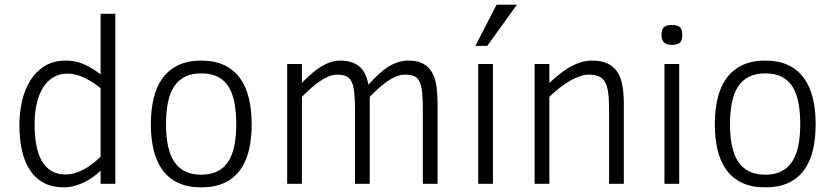

<svg xmlns="http://www.w3.org/2000/svg" viewBox="-20 -786 3571 821"><path d="M410.2 0V-56.2Q394.5 -41 376.2 -28.1Q357.9 -15.1 337.9 -5.6Q317.9 3.9 296.4 9.5Q274.9 15.1 252.9 15.1Q205.1 15.1 169.4 -2.9Q133.8 -21 110.1 -55.4Q86.4 -89.8 74.7 -139.4Q63 -189 63 -252Q63 -305.2 74.5 -354.7Q85.9 -404.3 110.1 -442.6Q134.3 -481 171.6 -503.9Q209 -526.9 261.2 -526.9Q305.2 -526.9 340.8 -510.5Q376.5 -494.1 410.2 -467.8V-727.1H473.1V0ZM410.2 -409.2Q373.5 -438.5 337.9 -454.8Q302.2 -471.2 267.1 -471.2Q235.4 -471.2 209.5 -456.3Q183.6 -441.4 165.5 -413.6Q147.5 -385.7 137.7 -345.5Q127.9 -305.2 127.9 -253.9Q127.9 -205.6 135.3 -166Q142.6 -126.5 158.4 -98.6Q174.3 -70.8 199.2 -55.4Q224.1 -40 259.8 -40Q280.8 -40 301 -46.1Q321.3 -52.2 340.3 -62.7Q359.4 -73.2 377 -86.9Q394.5 -100.6 410.2 -116.2Z M1056.2 -254.9Q1056.2 -193.8 1044.4 -144.3Q1032.7 -94.7 1006.8 -59.1Q981 -23.4 939.9 -4.2Q898.9 15.1 840.8 15.1Q782.7 15.1 741.7 -4.2Q700.7 -23.4 674.8 -59.1Q648.9 -94.7 637 -144.3Q625 -193.8 625 -254.9Q625 -314.5 636.7 -364.5Q648.4 -414.6 674.3 -450.7Q700.2 -486.8 741.2 -506.8Q782.2 -526.9 840.8 -526.9Q897.9 -526.9 938.7 -507.6Q979.5 -488.3 1005.6 -452.6Q1031.7 -417 1043.9 -366.9Q1056.2 -316.9 1056.2 -254.9ZM990.2 -254.9Q990.2 -306.6 982.4 -347.2Q974.6 -387.7 957 -415.5Q939.5 -443.4 910.9 -457.8Q882.3 -472.2 840.8 -472.2Q798.8 -472.2 770 -457.3Q741.2 -442.4 723.4 -414.3Q705.6 -386.2 697.8 -345.9Q689.9 -305.7 689.9 -254.9Q689.9 -204.1 698 -164.1Q706.1 -124 723.9 -96.2Q741.7 -68.4 770.5 -53.7Q799.3 -39.1 840.8 -39.1Q881.3 -39.1 909.9 -53.5Q938.5 -67.9 956.3 -95.7Q974.1 -123.5 982.2 -163.6Q990.2 -203.6 990.2 -254.9Z M1788.1 0V-314.9Q1788.1 -360.8 1785.2 -390.4Q1782.2 -419.9 1773.9 -437Q1765.6 -454.1 1751.2 -460.4Q1736.8 -466.8 1714.4 -466.8Q1694.8 -466.8 1676.5 -460Q1658.2 -453.1 1639.6 -440.7Q1621.1 -428.2 1601.8 -410.9Q1582.5 -393.6 1561 -372.1V0H1498V-317.9Q1498 -363.3 1494.6 -392.3Q1491.2 -421.4 1482.9 -437.7Q1474.6 -454.1 1459.7 -460.4Q1444.8 -466.8 1422.4 -466.8Q1403.8 -466.8 1384.8 -459Q1365.7 -451.2 1346.7 -438Q1327.6 -424.8 1308.6 -407.7Q1289.6 -390.6 1271 -372.1V0H1208V-512.2H1271V-431.2Q1290 -451.7 1310.1 -469.2Q1330.1 -486.8 1350.3 -499.5Q1370.6 -512.2 1391.6 -519.5Q1412.6 -526.9 1434.1 -526.9Q1485.8 -526.9 1515.9 -502.2Q1545.9 -477.5 1555.2 -423.8Q1576.7 -447.3 1596.7 -466.3Q1616.7 -485.4 1637.5 -498.8Q1658.2 -512.2 1680.2 -519.5Q1702.1 -526.9 1727.1 -526.9Q1766.1 -526.9 1790.3 -513.2Q1814.5 -499.5 1828.1 -474.9Q1841.8 -450.2 1846.4 -416.3Q1851.1 -382.3 1851.1 -341.8V0Z M2024.9 0V-512.2H2087.9V0ZM2063.5 -589.8H2012.7L2103.5 -766.1H2190.4Z M2584.5 0V-317.9Q2584.5 -360.8 2580.6 -389.6Q2576.7 -418.5 2566.9 -435.5Q2557.1 -452.6 2540.3 -459.7Q2523.4 -466.8 2498 -466.8Q2464.4 -466.8 2419.9 -441.7Q2375.5 -416.5 2329.1 -372.1V0H2266.1V-512.2H2329.1V-431.2Q2351.1 -452.1 2373.3 -469.7Q2395.5 -487.3 2418.2 -500Q2440.9 -512.7 2463.9 -519.8Q2486.8 -526.9 2510.3 -526.9Q2551.3 -526.9 2577.6 -514.6Q2604 -502.4 2619.6 -478.8Q2635.3 -455.1 2641.4 -420.7Q2647.5 -386.2 2647.5 -341.8V0Z M2897.5 -637.2Q2897.5 -612.3 2887 -603.3Q2876.5 -594.2 2852.5 -594.2Q2827.6 -594.2 2818.1 -605.5Q2808.6 -616.7 2808.6 -637.2Q2808.6 -659.2 2818.4 -669.2Q2828.1 -679.2 2852.5 -679.2Q2877.4 -679.2 2887.5 -669.4Q2897.5 -659.7 2897.5 -637.2ZM2821.3 0V-512.2H2884.3V0Z M3467.8 -254.9Q3467.8 -193.8 3456.1 -144.3Q3444.3 -94.7 3418.5 -59.1Q3392.6 -23.4 3351.6 -4.2Q3310.5 15.1 3252.4 15.1Q3194.3 15.1 3153.3 -4.2Q3112.3 -23.4 3086.4 -59.1Q3060.5 -94.7 3048.6 -144.3Q3036.6 -193.8 3036.6 -254.9Q3036.6 -314.5 3048.3 -364.5Q3060.1 -414.6 3085.9 -450.7Q3111.8 -486.8 3152.8 -506.8Q3193.8 -526.9 3252.4 -526.9Q3309.6 -526.9 3350.3 -507.6Q3391.1 -488.3 3417.2 -452.6Q3443.4 -417 3455.6 -366.9Q3467.8 -316.9 3467.8 -254.9ZM3401.9 -254.9Q3401.9 -306.6 3394 -347.2Q3386.2 -387.7 3368.7 -415.5Q3351.1 -443.4 3322.5 -457.8Q3293.9 -472.2 3252.4 -472.2Q3210.4 -472.2 3181.6 -457.3Q3152.8 -442.4 3135 -414.3Q3117.2 -386.2 3109.4 -345.9Q3101.6 -305.7 3101.6 -254.9Q3101.6 -204.1 3109.6 -164.1Q3117.7 -124 3135.5 -96.2Q3153.3 -68.4 3182.1 -53.7Q3210.9 -39.1 3252.4 -39.1Q3293 -39.1 3321.5 -53.5Q3350.1 -67.9 3367.9 -95.7Q3385.7 -123.5 3393.8 -163.6Q3401.9 -203.6 3401.9 -254.9Z"/></svg>

Font: Clear Sans Light
Style: Regular
Weight: 300
Foundry: Intel Corporation
Version: Version 1.00